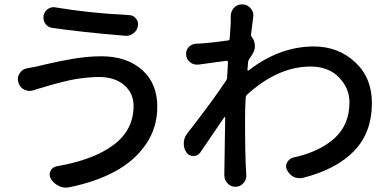

<svg xmlns="http://www.w3.org/2000/svg" viewBox="-20 -816 1779 878"><path d="M590.8 -332Q590.8 -389.6 547.9 -426.8Q504.9 -463.9 432.6 -463.9Q406.2 -463.9 377.4 -460.9Q348.6 -458 327.6 -454.6Q306.6 -451.2 278.3 -444.3Q250 -437.5 237.3 -434.1Q224.6 -430.7 198.7 -422.9Q172.9 -415 168.9 -414.1Q153.3 -410.2 133.8 -403.3Q124 -400.4 115.2 -400.4Q103.5 -400.4 90.8 -406.2Q70.3 -416 64.5 -438.5L63.5 -441.4Q61.5 -448.2 61.5 -455.1Q61.5 -468.8 70.3 -481.4Q83 -501 105.5 -503.9Q124 -507.8 146.5 -511.7Q154.3 -513.7 192.4 -522.5Q230.5 -531.2 252 -535.6Q273.4 -540 309.6 -546.4Q345.7 -552.7 378.9 -555.7Q412.1 -558.6 444.3 -558.6Q558.6 -558.6 628.9 -497.1Q699.2 -435.5 699.2 -328.1Q699.2 -231.4 647 -155.8Q594.7 -80.1 506.3 -32.2Q418 15.6 297.9 40Q289.1 42 281.2 42Q264.6 42 249 34.2Q225.6 23.4 212.9 2Q207 -7.8 207 -17.6Q207 -25.4 210.9 -34.2Q219.7 -51.8 239.3 -55.7Q405.3 -84 498 -152.3Q590.8 -220.7 590.8 -332ZM218.8 -688.5Q199.2 -691.4 187.5 -707Q178.7 -720.7 178.7 -735.4Q178.7 -739.3 178.7 -743.2Q182.6 -762.7 198.2 -774.4Q210.9 -783.2 225.6 -783.2Q229.5 -783.2 233.4 -782.2Q389.6 -755.9 569.3 -747.1Q588.9 -747.1 601.6 -731.4Q611.3 -719.7 611.3 -705.1Q611.3 -701.2 610.4 -697.3Q607.4 -676.8 590.8 -664.1Q576.2 -652.3 558.6 -652.3Q555.7 -652.3 553.7 -652.3Q352.5 -668.9 218.8 -688.5Z M1127.9 -658.2Q1127 -652.3 1130.9 -647.5Q1145.5 -629.9 1145.5 -605.5Q1145.5 -585.9 1134.8 -569.3Q1127.9 -559.6 1119.1 -544.9Q1115.2 -539.1 1114.3 -531.2Q1114.3 -526.4 1113.3 -514.6Q1112.3 -502.9 1111.3 -497.1Q1111.3 -495.1 1113.3 -494.1Q1115.2 -493.2 1117.2 -494.1Q1258.8 -603.5 1415 -603.5Q1526.4 -603.5 1603.5 -532.2Q1680.7 -460.9 1680.7 -344.7Q1680.7 -210.9 1600.6 -127Q1519.5 -42 1366.2 -2.9Q1358.4 -1 1350.6 -1Q1336.9 -1 1323.2 -6.8Q1302.7 -17.6 1293 -38.1Q1288.1 -46.9 1288.1 -55.7Q1288.1 -64.5 1293 -73.2Q1302.7 -90.8 1321.3 -95.7Q1439.5 -121.1 1508.8 -183.1Q1578.1 -245.1 1578.1 -348.6Q1578.1 -412.1 1530.3 -461.9Q1482.4 -511.7 1400.4 -511.7Q1251 -511.7 1109.4 -382.8Q1104.5 -377.9 1103.5 -371.1Q1100.6 -320.3 1100.6 -276.4Q1100.6 -100.6 1105.5 -29.3L1106.4 -11.7Q1106.4 7.8 1092.8 21.5Q1079.1 38.1 1056.6 38.1Q1035.2 38.1 1020.5 22.5Q1005.9 6.8 1005.9 -13.7V-27.3Q1006.8 -124 1009.8 -278.3Q1009.8 -280.3 1008.3 -280.8Q1006.8 -281.2 1005.9 -280.3Q929.7 -168 895.5 -118.2Q883.8 -102.5 864.3 -102.5Q844.7 -102.5 833 -118.2Q820.3 -136.7 820.3 -159.2Q820.3 -184.6 835 -204.1Q947.3 -347.7 1013.7 -447.3Q1017.6 -453.1 1018.6 -460L1022.5 -531.2Q1022.5 -534.2 1020.5 -536.1Q1018.6 -538.1 1015.6 -538.1Q990.2 -534.2 886.7 -520.5Q882.8 -520.5 879.9 -520.5Q863.3 -520.5 849.6 -531.2Q833 -543.9 831.1 -565.4Q831.1 -567.4 831.1 -570.3Q831.1 -586.9 842.8 -600.6Q856.4 -615.2 877 -616.2Q881.8 -616.2 890.1 -616.7Q898.4 -617.2 900.4 -617.2Q945.3 -620.1 1022.5 -630.9Q1030.3 -631.8 1030.3 -639.6Q1035.2 -704.1 1035.2 -717.8V-742.2Q1035.2 -763.7 1049.8 -780.3Q1064.5 -795.9 1085.9 -795.9Q1086.9 -795.9 1087.9 -795.9H1089.8Q1112.3 -794.9 1127 -777.3Q1138.7 -762.7 1138.7 -745.1Q1138.7 -741.2 1137.7 -737.3Q1132.8 -700.2 1127.9 -658.2Z"/></svg>

Font: Gen Jyuu Gothic P Medium
Style: Regular
Weight: 500
Designer: [Source Han Sans]
Ryoko NISHIZUKA  (kana & ideographs); Paul D. Hunt (Latin, Greek & Cyrillic); Wenlong ZHANG  (bopomofo
Version: Version 1.002.20150607